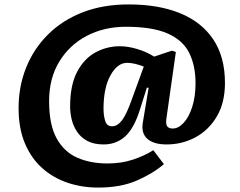

<svg xmlns="http://www.w3.org/2000/svg" viewBox="-20 -629 1087 868"><path d="M424 219Q351 219 286.5 197.5Q222 176 172 132Q122 88 93 20Q64 -48 64 -140Q64 -238 98 -323Q132 -408 196.5 -472.5Q261 -537 353 -573Q445 -609 562 -609Q696 -609 793.5 -569.5Q891 -530 944 -451Q997 -372 997 -254Q997 -165 960.5 -103Q924 -41 864 -8.5Q804 24 733 24Q674 24 645.5 -2Q617 -28 626 -77L652 -232L644 -233L613 -135Q586 -48 545.5 -12Q505 24 449 24Q404 24 374.5 8Q345 -8 328 -34Q311 -60 304 -89.5Q297 -119 297 -147Q297 -244 328.5 -304Q360 -364 411.5 -392Q463 -420 522 -420Q558 -420 600 -407.5Q642 -395 677 -373L757 -400L775 -394L732 -91Q729 -65 737 -56.5Q745 -48 761 -48Q787 -48 811 -74.5Q835 -101 849.5 -147.5Q864 -194 864 -252Q864 -333 835 -390.5Q806 -448 737 -478Q668 -508 549 -508Q451 -508 372.5 -467Q294 -426 248 -350.5Q202 -275 202 -172Q202 -65 236 -3.5Q270 58 329.5 84Q389 110 466 110Q529 110 581.5 92.5Q634 75 673 50L721 113Q672 155 599 187Q526 219 424 219ZM486 -58Q511 -58 531.5 -85Q552 -112 575 -177L630 -328Q613 -335 592.5 -340Q572 -345 555 -345Q511 -345 479.5 -288.5Q448 -232 448 -137Q448 -107 455.5 -82.5Q463 -58 486 -58Z"/></svg>

Font: Literata 12pt ExtraBold
Style: Italic
Weight: 800
Italic angle: -2°
Designer: Latin by Veronika Burian and Jose Scaglione. Greek by Irene Vlachou. Cyrillic by Vera Evstafieva
Foundry: TypeTogether
Version: Version 3.002